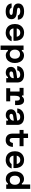

<svg xmlns="http://www.w3.org/2000/svg" viewBox="2831 -3719 1088 6790"><g transform="rotate(90 3375.0 -324.0)"><path d="M387.9 -116.9Q448.1 -116.9 478.2 -132Q508.2 -147.1 508.2 -177.3Q508.2 -200.6 487 -214Q465.7 -227.4 420.5 -232.1L321.4 -241.5Q211.4 -251.9 157.2 -298Q102.9 -344.1 102.9 -428Q102.9 -523.2 176.8 -577.5Q250.8 -631.8 382 -631.8Q520.5 -631.8 595.6 -575.1Q670.7 -518.5 676.3 -410.6H529Q517.3 -451.4 479.9 -473.8Q442.5 -496.2 381.3 -496.2Q317.8 -496.2 285.7 -480.8Q253.7 -465.4 253.7 -434.6Q253.7 -412.5 274.9 -399.5Q296.2 -386.4 341.4 -381.7L440.5 -372.3Q551.1 -361.9 605 -315.5Q659 -269.1 659 -185.2Q659 -88.6 587.5 -35Q516.1 18.6 387.3 18.6Q255.7 18.6 182.8 -34.9Q109.8 -88.3 101.5 -190.6H250.5Q264.9 -155.7 299.8 -136.3Q334.7 -116.9 387.9 -116.9Z M1333.7 -371.2 1285.5 -310.3Q1285.5 -400.7 1247.8 -448.5Q1210.1 -496.3 1136.7 -496.3Q1061.9 -496.3 1021.1 -446.7Q980.3 -397.1 980.3 -310.3Q980.3 -216.4 1020.8 -166.6Q1061.2 -116.9 1140.7 -116.9Q1185.8 -116.9 1221.8 -136Q1257.7 -155.1 1282.5 -190.6H1439Q1406.8 -92.7 1326.4 -37Q1246 18.6 1136.7 18.6Q1042.8 18.6 973.2 -21.2Q903.6 -61 866.3 -135.1Q829 -209.3 829 -310.3Q829 -405.9 867.6 -478.7Q906.2 -551.5 976.2 -591.6Q1046.1 -631.8 1136.7 -631.8Q1223.9 -631.8 1289 -593.1Q1354.1 -554.5 1389.2 -481.9Q1424.3 -409.2 1424.3 -310.9Q1424.3 -283.5 1420.3 -256.1H954.7V-371.2Z M1590.3 -613.1H1746.3V-553.1H1782.9Q1802.1 -587.1 1843.9 -608.1Q1885.7 -629.1 1935.7 -629.1Q2016.5 -629.1 2078.6 -588.8Q2140.7 -548.5 2174.5 -475.5Q2208.3 -402.5 2208.3 -306.5Q2208.3 -210.4 2174.5 -137.4Q2140.7 -64.3 2078.6 -24.2Q2016.5 16 1935.7 16Q1885.9 16 1843.9 -5Q1801.9 -26 1782.9 -60H1746.3V200H1590.3ZM2056.3 -306.7Q2056.3 -390.8 2013.5 -439.6Q1970.8 -488.3 1896 -488.3Q1821.2 -488.3 1778.5 -439.4Q1735.7 -390.5 1735.7 -306.5Q1735.7 -222.4 1778.5 -173.6Q1821.2 -124.8 1896 -124.8Q1970.8 -124.8 2013.5 -173.7Q2056.3 -222.6 2056.3 -306.7Z M2755 -270.5 2576.5 -244.4Q2543.1 -239.3 2524.5 -222Q2506 -204.6 2506 -178.1Q2506 -148.7 2526.8 -132.2Q2547.5 -115.6 2585.9 -115.6Q2629.7 -115.6 2666.1 -133.2Q2702.6 -150.7 2723.5 -181Q2744.3 -211.3 2744.3 -247.8V-380Q2744.3 -437.1 2713.1 -466.2Q2681.8 -495.3 2618 -495.3Q2553.9 -495.3 2514.4 -467.5Q2475 -439.8 2466.2 -390H2314.2Q2321.5 -464.3 2360.8 -518.9Q2400.1 -573.5 2466.4 -602.6Q2532.7 -631.8 2619.4 -631.8Q2753.2 -631.8 2825.1 -570.5Q2897 -509.2 2897 -395.9V0H2744.3V-63.9H2707.8Q2685.3 -24 2645.6 -4Q2605.9 16 2546.9 16Q2486.5 16 2440.6 -7Q2394.6 -30 2369.8 -71.4Q2345 -112.9 2345 -167.9Q2345 -245.2 2397.3 -294.6Q2449.5 -344.1 2547.1 -358.4L2755 -389.1Z M3357.2 -613.1V-557.9H3393.8Q3412.8 -592.5 3449.4 -612.2Q3486 -631.8 3531.7 -631.8Q3611 -631.8 3653.4 -572Q3695.8 -512.3 3695.8 -399V-313.7H3537.1V-384.3Q3537.1 -434 3518 -458.5Q3498.9 -483.1 3460.2 -483.1Q3412.7 -483.1 3389.6 -440.5Q3366.5 -397.9 3366.5 -310.8V-140.8H3564V0H3100.3V-140.8H3215.8V-472.3H3086.9V-613.1Z M4255 -270.5 4076.5 -244.4Q4043.1 -239.3 4024.5 -222Q4006 -204.6 4006 -178.1Q4006 -148.7 4026.8 -132.2Q4047.5 -115.6 4085.9 -115.6Q4129.7 -115.6 4166.1 -133.2Q4202.6 -150.7 4223.5 -181Q4244.3 -211.3 4244.3 -247.8V-380Q4244.3 -437.1 4213.1 -466.2Q4181.8 -495.3 4118 -495.3Q4053.9 -495.3 4014.4 -467.5Q3975 -439.8 3966.2 -390H3814.2Q3821.5 -464.3 3860.8 -518.9Q3900.1 -573.5 3966.4 -602.6Q4032.7 -631.8 4119.4 -631.8Q4253.2 -631.8 4325.1 -570.5Q4397 -509.2 4397 -395.9V0H4244.3V-63.9H4207.8Q4185.3 -24 4145.6 -4Q4105.9 16 4046.9 16Q3986.5 16 3940.6 -7Q3894.6 -30 3869.8 -71.4Q3845 -112.9 3845 -167.9Q3845 -245.2 3897.3 -294.6Q3949.5 -344.1 4047.1 -358.4L4255 -389.1Z M4861 -613.1H5151.1V-472.3H4861V-219.7Q4861 -171.8 4880.4 -147Q4899.9 -122.2 4938.7 -122.2Q4977.8 -122.2 5000.2 -148.9Q5022.6 -175.6 5036.6 -236.3H5175.4Q5168.8 -113.3 5106.5 -47.4Q5044.2 18.6 4936 18.6Q4825 18.6 4765 -43.2Q4705 -105 4705 -219.7V-472.3H4576.1V-613.1H4705V-771.8H4861Z M5833.7 -371.2 5785.5 -310.3Q5785.5 -400.7 5747.8 -448.5Q5710.1 -496.3 5636.7 -496.3Q5561.9 -496.3 5521.1 -446.7Q5480.3 -397.1 5480.3 -310.3Q5480.3 -216.4 5520.8 -166.6Q5561.2 -116.9 5640.7 -116.9Q5685.8 -116.9 5721.8 -136Q5757.7 -155.1 5782.5 -190.6H5939Q5906.8 -92.7 5826.4 -37Q5746 18.6 5636.7 18.6Q5542.8 18.6 5473.2 -21.2Q5403.6 -61 5366.3 -135.1Q5329 -209.3 5329 -310.3Q5329 -405.9 5367.6 -478.7Q5406.2 -551.5 5476.2 -591.6Q5546.1 -631.8 5636.7 -631.8Q5723.9 -631.8 5789 -593.1Q5854.1 -554.5 5889.2 -481.9Q5924.3 -409.2 5924.3 -310.9Q5924.3 -283.5 5920.3 -256.1H5454.7V-371.2Z M6041.7 -306.7Q6041.7 -402.7 6075.5 -475.8Q6109.3 -548.8 6171.4 -589Q6233.5 -629.1 6314.3 -629.1Q6364.1 -629.1 6406.1 -608.1Q6448.1 -587.1 6467.1 -553.1H6503.7V-848H6659.7V0H6503.7V-60H6467.1Q6447.9 -26 6406.1 -5Q6364.3 16 6314.3 16Q6233.5 16 6171.4 -24.3Q6109.3 -64.6 6075.5 -137.6Q6041.7 -210.6 6041.7 -306.7ZM6514.3 -306.7Q6514.3 -390.8 6471.5 -439.6Q6428.8 -488.3 6354 -488.3Q6279.2 -488.3 6236.5 -439.4Q6193.7 -390.5 6193.7 -306.5Q6193.7 -222.4 6236.5 -173.6Q6279.2 -124.8 6354 -124.8Q6428.8 -124.8 6471.5 -173.7Q6514.3 -222.6 6514.3 -306.7Z"/></g></svg>

Font: Martian Mono sWd Rg
Style: Regular
Weight: 400
Width: 6
Monospace: yes
Designer: Roman Shamin
Foundry: Evil Martians
Version: Version 1.000